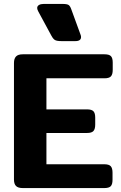

<svg xmlns="http://www.w3.org/2000/svg" viewBox="-20 -956 614 976"><path d="M241 -775 175 -897Q169 -908 169 -915Q169 -925 178 -930.5Q187 -936 202 -936H298Q321 -936 329 -930.5Q337 -925 343 -907L389 -781Q392 -774 392 -768Q392 -747 363 -747H293Q269 -747 259.5 -752.5Q250 -758 241 -775ZM51 -43V-636Q51 -658 61.5 -669Q72 -680 96 -680H511Q535 -680 544 -670.5Q553 -661 553 -638V-601Q553 -578 544 -568Q535 -558 511 -558H216V-400H422Q446 -400 455 -390.5Q464 -381 464 -358V-323Q464 -300 455 -290Q446 -280 422 -280H216V-121H510Q534 -121 543 -111Q552 -101 552 -78V-42Q552 -19 543 -9.5Q534 0 510 0H96Q72 0 61.5 -10.5Q51 -21 51 -43Z"/></svg>

Font: Mitr Medium
Style: Regular
Weight: 500
Designer: Thanarat Vachiruckul
Foundry: Cadson Demak
Version: Version 1.002